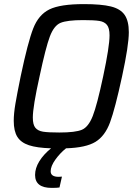

<svg xmlns="http://www.w3.org/2000/svg" viewBox="-20 -716 660 936"><path d="M608 -559Q608 -495 575 -343Q541 -186 516.5 -119.5Q492 -53 445.5 -24.5Q399 4 302 7Q273 30 250 62Q227 94 227 119Q227 146 266 146L282 145L270 198Q258 200 232 200Q151 200 151 137Q151 104 171.5 70.5Q192 37 229 7Q160 5 121 -8Q82 -21 64.5 -49Q47 -77 47 -127Q47 -162 55 -209.5Q63 -257 81 -345Q116 -511 142 -577.5Q168 -644 220.5 -670Q273 -696 389 -696Q474 -696 520.5 -684.5Q567 -673 587.5 -643.5Q608 -614 608 -559ZM514 -544Q514 -579 501.5 -594.5Q489 -610 464 -614Q439 -618 386 -618Q307 -618 275 -604.5Q243 -591 223 -538Q203 -485 173 -344Q140 -196 140 -143Q140 -108 152.5 -93Q165 -78 190 -74Q215 -70 269 -70Q348 -70 379.5 -83.5Q411 -97 432 -150Q453 -203 483 -344Q514 -489 514 -544Z"/></svg>

Font: Saira Semi Condensed
Style: Italic
Weight: 400
Width: 4
Italic angle: -12°
Designer: Hector Gatti with collaboration of the Omnibus-Type team
Foundry: Omnibus-Type
Version: Version 1.001; ttfautohint (v1.8)